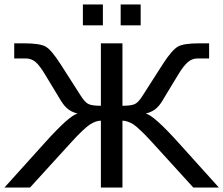

<svg xmlns="http://www.w3.org/2000/svg" viewBox="-26 -844 1005 864"><path d="M428 -368C399 -368 380 -371 370 -377C360 -382 348 -396 335 -417L246 -556C219 -598 197 -624 180 -634C163 -644 130 -649 83 -649H38V-581H89C106 -581 121 -576 134 -565C147 -554 161 -535 176 -510L239 -406C261 -368 279 -344 323 -333C298 -327 249 -283 176 -202L-6 0H109L293 -202C332 -245 361 -272 379 -284C396 -295 413 -301 428 -301V0H525V-301C540 -301 557 -295 575 -284C592 -272 621 -245 660 -202L844 0H959L777 -202C704 -283 655 -327 630 -333C674 -344 692 -367 714 -406L777 -510C792 -535 807 -554 820 -565C833 -576 847 -581 864 -581H915V-649H870C823 -649 791 -644 774 -634C757 -624 734 -598 707 -556L618 -417C605 -396 593 -382 583 -377C573 -371 554 -368 525 -368V-649H428ZM437 -730V-824H347V-730ZM607 -730V-824H517V-730Z"/></svg>

Font: Gamestation Text
Style: Bold
Weight: 400
Designer: Jonas Hecksher
Foundry: Jonas Hecksher, Playtypeª, e-types AS
Version: Version 1.003